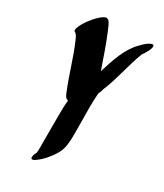

<svg xmlns="http://www.w3.org/2000/svg" viewBox="-191 -822 782 914"><g transform="rotate(30 200.0 -365.5)"><path d="M356.7 -742.7C339.1 -734.2 325.3 -719.5 311.9 -705.7C263.6 -655.9 241.3 -586 218.5 -511.7C196.5 -575.2 175.7 -637.8 149.7 -698.8C144.2 -711.7 138.8 -726 130.2 -737.3C119.1 -751.8 104.3 -744.3 92.4 -735.2C76.6 -723.2 62.9 -708 50.6 -692.5C38.3 -677 26.9 -660 19 -641.8C15.9 -633.5 9.2 -622.1 15.9 -612.9C28.6 -607.7 33.9 -593.1 39.3 -581.4C73 -505.3 93.8 -424.2 125.8 -346.1C131.4 -332.5 136.5 -315.4 153.2 -312.1C149.3 -284.1 149.8 -255.1 149.5 -227C149 -180.4 149.4 -133.9 149.3 -87.3C149.2 -66.3 150.6 -44.1 148 -23.4C142.8 -13.8 137.3 -2 138.3 8.2C139.2 18.6 151 15.7 156.8 12C177.2 -1.3 198 -21.1 213.3 -41.3C226.1 -58.2 240.1 -76.8 247.6 -96.9C262.4 -135.9 258.7 -194.5 258.7 -244.8C258.7 -301.9 255.9 -361.3 261 -415.7C265.2 -423.4 269.6 -432.6 270.6 -441.2C302.6 -516.3 317.2 -600.3 346.6 -677.4C352 -684.9 356.9 -692.6 361.5 -700.6C367.4 -711 376.3 -726.2 375.1 -739C374.2 -750 362.7 -745.6 356.7 -742.7ZM219 -108.9C222.3 -111.1 225.7 -113.4 229.1 -115.6C225.6 -113.4 222.3 -111.4 219 -108.9ZM204.9 -97C205.3 -97.4 205.7 -97.9 206.2 -98.3C205.7 -97.9 205.3 -97.4 204.9 -97Z"/></g></svg>

Font: Quiapo Free
Style: Regular
Weight: 400
Designer: Aaron Amar
Version: Version 001.002